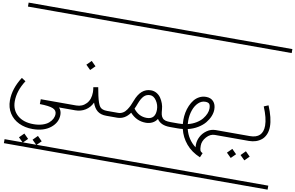

<svg xmlns="http://www.w3.org/2000/svg" viewBox="-141 -1214 2917 1901"><g transform="rotate(10 1318.0 -263.5)"><path d="M273.9 359.9 319.8 314 365.7 359.9 319.8 405.3ZM137.2 359.9 183.1 314 229 359.9 183.1 405.3ZM530.3 -48.8V0H476.1Q502.4 27.8 502.4 70.3Q502.4 147.5 434.6 201.7Q366.7 255.9 254.9 255.9Q177.7 255.9 116.7 226.8Q55.7 197.8 20.5 142.6Q-14.6 87.4 -14.6 15.1Q-14.6 -103.5 63 -224.1L104 -197.8Q34.2 -89.4 34.2 15.1Q34.2 103 94 155Q153.8 207 254.9 207Q304.2 207 343.5 194.8Q382.8 182.6 406.2 162.4Q429.7 142.1 441.7 118.7Q453.6 95.2 453.6 70.3Q453.6 33.2 415.5 17.3Q377.4 1.5 283.7 0L284.2 -48.8ZM0 402.8H530.3V442.9H0ZM0 -970.2H530.3V-930.2H0Z M669.4 -463.9 715.3 -509.8 761.2 -463.9 715.3 -418.5ZM530.3 -48.8H640.1Q701.2 -48.8 741 -91.1Q780.8 -133.3 780.8 -206.5Q780.8 -228.5 775.9 -256.3L823.7 -265.1Q834.5 -207.5 839.8 -183.1Q857.9 -100.6 878.7 -74.7Q899.4 -48.8 950.7 -48.8H1060.5V0H950.7Q895.5 0 861.8 -26.6Q828.1 -53.2 809.6 -107.4Q786.1 -56.6 741 -28.3Q695.8 0 640.1 0H530.3Q520 0 512.9 -7.1Q505.9 -14.2 505.9 -24.4Q505.9 -34.7 512.9 -41.7Q520 -48.8 530.3 -48.8ZM530.3 402.8H1060.5V442.9H530.3ZM530.3 -970.2H1060.5V-930.2H530.3Z M1060.5 -48.8Q1086.9 -48.8 1108.6 -61.5Q1130.4 -74.2 1146.5 -98.4Q1162.6 -122.6 1172.1 -142.8Q1181.6 -163.1 1192.9 -192.9Q1241.7 -325.2 1344.2 -325.2Q1375.5 -325.2 1401.9 -309.8Q1428.2 -294.4 1444.8 -269.5Q1461.4 -244.6 1471.4 -216.6Q1481.4 -188.5 1483.4 -160.6Q1485.8 -127 1490.2 -107.7Q1494.6 -88.4 1506.3 -74Q1518.1 -59.6 1537.8 -54.2Q1557.6 -48.8 1590.8 -48.8V0Q1497.6 0 1460.9 -58.1Q1442.9 -29.3 1413.1 -14.6Q1383.3 0 1348.1 0Q1254.4 0 1189 -72.8Q1137.7 0 1060.5 0Q1050.3 0 1043.2 -7.1Q1036.1 -14.2 1036.1 -24.4Q1036.1 -34.7 1043.2 -41.7Q1050.3 -48.8 1060.5 -48.8ZM1435.1 -146Q1435.1 -194.8 1407.7 -235.6Q1380.4 -276.4 1344.2 -276.4Q1306.2 -276.4 1282 -251.2Q1257.8 -226.1 1238.8 -176.3Q1226.1 -141.6 1214.8 -118.2Q1267.6 -48.8 1348.1 -48.8Q1435.1 -48.8 1435.1 -146ZM1060.5 402.8H1590.8V442.9H1060.5ZM1060.5 -970.2H1590.8V-930.2H1060.5Z M1590.8 -48.8H1668.9Q1693.8 -48.8 1711.9 -50.8Q1710 -68.8 1710 -92.8Q1710 -129.9 1717 -166.7Q1724.1 -203.6 1739 -237.8Q1753.9 -272 1774.9 -298.1Q1795.9 -324.2 1826.4 -340.1Q1856.9 -356 1892.6 -356Q1940.9 -356 1967.5 -326.4Q1994.1 -296.9 1994.1 -246.6Q1994.1 -213.4 1979.7 -178Q1965.3 -142.6 1938.5 -109.9Q1911.6 -77.1 1867.4 -50.3Q1823.2 -23.4 1768.6 -10.7Q1793.5 90.3 1876 153.8Q1875 137.2 1875 128.4Q1875 86.4 1896.2 45.9Q1917.5 5.4 1957 -21.7Q1996.6 -48.8 2043 -48.8H2121.1V0H2043Q1996.6 0 1960.2 41Q1923.8 82 1923.8 128.4Q1923.8 161.1 1929.2 175.5Q1934.6 189.9 1955.1 198.7L1936 243.7Q1848.1 207.5 1793.7 142.8Q1739.3 78.1 1720.2 -2.9Q1695.3 0 1668.9 0H1590.8Q1580.6 0 1573.5 -7.1Q1566.4 -14.2 1566.4 -24.4Q1566.4 -34.7 1573.5 -41.7Q1580.6 -48.8 1590.8 -48.8ZM1760.3 -59.1Q1806.6 -70.3 1843.5 -93Q1880.4 -115.7 1901.9 -142.6Q1923.3 -169.4 1934.3 -196.3Q1945.3 -223.1 1945.3 -246.6Q1945.3 -281.2 1933.6 -294.2Q1921.9 -307.1 1892.6 -307.1Q1855 -307.1 1824 -277.6Q1793 -248 1775.9 -199Q1758.8 -149.9 1758.8 -92.8Q1758.8 -76.2 1760.3 -59.1ZM1590.8 402.8H2121.1V442.9H1590.8ZM1590.8 -970.2H2121.1V-930.2H1590.8Z M2328.1 151.9 2374 106 2419.9 151.9 2374 197.3ZM2191.4 151.9 2237.3 106 2283.2 151.9 2237.3 197.3ZM2121.1 -48.8H2385.7Q2517.1 -48.8 2517.1 -176.3Q2517.1 -251 2470.7 -362.3L2515.6 -380.9Q2565.9 -261.2 2565.9 -176.3Q2565.9 -131.8 2551.3 -97.2Q2536.6 -62.5 2511.2 -41.7Q2485.8 -21 2454.1 -10.5Q2422.4 0 2385.7 0H2121.1Q2110.8 0 2103.8 -7.1Q2096.7 -14.2 2096.7 -24.4Q2096.7 -34.7 2103.8 -41.7Q2110.8 -48.8 2121.1 -48.8ZM2121.1 402.8H2651.4V442.9H2121.1ZM2121.1 -970.2H2651.4V-930.2H2121.1Z"/></g></svg>

Font: AzarMehrMSRS1
Style: Regular
Weight: 1
Designer: Amin Abedi
Version: Version 1.00